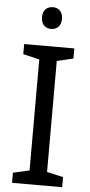

<svg xmlns="http://www.w3.org/2000/svg" viewBox="-61 -950 461 984"><g transform="rotate(5 169.5 -457.5)"><path d="M171 -915C142 -915 119 -898 119 -859C119 -821 142 -803 171 -803C198 -803 222 -821 222 -859C222 -898 198 -915 171 -915ZM298 0V-52L214 -71V-642L298 -662V-714H40V-662L124 -642V-71L40 -52V0Z"/></g></svg>

Font: Noto Sans Gujarati UI
Style: Regular
Weight: 400
Designer: Jelle Bosma - Monotype Design Team, Universal Thirst
Foundry: Monotype Imaging Inc.
Version: Version 2.106